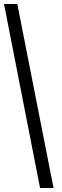

<svg xmlns="http://www.w3.org/2000/svg" viewBox="-27 -846 309 954"><path d="M172 88 -7 -826H59L239 88Z"/></svg>

Font: League Gothic Condensed
Style: Regular
Weight: 400
Width: 3
Designer: The League of Moveable Type
Version: Version 2.001